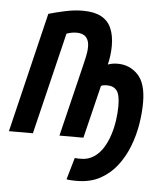

<svg xmlns="http://www.w3.org/2000/svg" viewBox="-94 -583 706 814"><g transform="rotate(5 259.0 -175.5)"><path d="M261 185Q250 185 239.5 184.5Q229 184 219 182L246 89Q253 90 258.5 90Q264 90 273 90Q303 90 326.5 74.5Q350 59 366 33.5Q382 8 392 -23Q402 -54 406.5 -86.5Q411 -119 411 -147Q411 -195 397 -212.5Q383 -230 355 -230Q348 -230 342 -229Q336 -228 330 -225L275 0H173L243 -288Q250 -316 255.5 -341Q261 -366 261 -386Q261 -412 248 -426.5Q235 -441 207 -441Q197 -441 186.5 -439Q176 -437 165 -433L60 0H-42L81 -510Q115 -520 153 -528Q191 -536 226 -536Q275 -536 304.5 -520Q334 -504 347.5 -473Q361 -442 361 -399Q361 -379 358.5 -358.5Q356 -338 351 -318Q362 -322 372 -323.5Q382 -325 393 -325Q444 -325 479 -288.5Q514 -252 514 -170Q514 -126 506 -77.5Q498 -29 480 17.5Q462 64 432.5 102Q403 140 361 162.5Q319 185 261 185Z"/></g></svg>

Font: Ubuntu Sans Mono SemiBold
Style: Italic
Weight: 600
Italic angle: -13.5°
Monospace: yes
Designer: Dalton Maag Ltd
Foundry: Dalton Maag Ltd
Version: Version 1.006